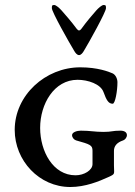

<svg xmlns="http://www.w3.org/2000/svg" viewBox="-20 -740 542 770"><path d="M306 -624C300 -616 294 -616 288 -624C266 -654 240 -683 227 -698C219 -707 205 -720 197 -720C188 -720 188 -716 188 -707C188 -692 257 -570 277 -537C282 -528 289 -519 297 -519C305 -519 312 -528 317 -537C337 -570 405 -692 405 -707C405 -716 405 -720 396 -720C388 -720 374 -707 366 -698C353 -683 329 -656 306 -624ZM437 -77V-135C437 -153 447.4 -168.2 474 -177C481.6 -179.5 489 -189 489 -198C489 -210 478 -216 463 -216C429 -216 430 -211 395 -211C359 -211 343 -216 304 -216C289 -216 269 -210 269 -198C269 -189 276 -180 285 -177C342 -161 351 -158 351 -135V-82C351 -57 317 -37 283 -37C192 -37 141 -134 141 -227C141 -323 197 -420 291 -420C333 -420 383.4 -402.9 395 -371C407 -338.1 415 -324 432 -324C442 -324 451 -375.5 451 -410C451 -424 443.8 -440.4 431 -446C416.3 -452.4 372 -470 302 -470C162 -470 39 -358 39 -219C39 -96 137 10 262 10C322 10 376.8 -12.5 415 -30C444.1 -43.3 437 -41 437 -77Z"/></svg>

Font: EB Garamond SC 08
Style: Regular
Weight: 400
Version: Version 0.016